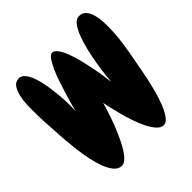

<svg xmlns="http://www.w3.org/2000/svg" viewBox="-194 -865 1029 1029"><g transform="rotate(-45 320.0 -350.5)"><path d="M629.9 -573.2Q629.9 -514.6 622.1 -457.5Q614.3 -400.4 603.5 -344.7Q600.6 -330.1 594.7 -297.4Q588.9 -264.6 580.6 -224.6Q572.3 -184.6 560.5 -141.6Q548.8 -98.6 534.7 -63.5Q520.5 -28.3 503.4 -5.4Q486.3 17.6 466.8 17.6Q447.3 17.6 429.2 -2Q411.1 -21.5 396 -51.3Q380.9 -81.1 368.2 -118.2Q355.5 -155.3 346.2 -189.9Q336.9 -224.6 330.6 -253.4Q324.2 -282.2 321.3 -296.9Q317.4 -284.2 309.1 -256.3Q300.8 -228.5 288.1 -193.8Q275.4 -159.2 259.8 -123Q244.1 -86.9 227.1 -56.6Q210 -26.4 191.4 -6.8Q172.9 12.7 154.3 12.7Q129.9 12.7 111.3 -8.8Q92.8 -30.3 80.1 -64Q67.4 -97.7 58.6 -139.2Q49.8 -180.7 44.9 -221.2Q40 -261.7 37.1 -296.9Q34.2 -332 33.2 -352.5Q30.3 -399.4 27.8 -444.3Q25.4 -489.3 25.4 -536.1Q25.4 -552.7 26.4 -581.5Q27.3 -610.4 33.7 -638.2Q40 -666 53.2 -687Q66.4 -708 91.8 -710Q113.3 -710.9 128.9 -692.4Q144.5 -673.8 155.3 -643.1Q166 -612.3 172.4 -574.7Q178.7 -537.1 182.1 -502Q185.5 -466.8 186.5 -437.5Q187.5 -408.2 186.5 -394.5L185.5 -369.1Q188.5 -381.8 195.8 -409.2Q203.1 -436.5 213.9 -471.2Q224.6 -505.9 236.8 -542.5Q249 -579.1 262.7 -609.4Q276.4 -639.6 290 -659.7Q303.7 -679.7 316.4 -680.7Q333 -681.6 348.1 -661.1Q363.3 -640.6 375.5 -607.9Q387.7 -575.2 397.5 -535.2Q407.2 -495.1 414.6 -457.5Q421.9 -419.9 425.8 -389.6Q429.7 -359.4 431.6 -346.7Q432.6 -362.3 436.5 -396Q440.4 -429.7 447.3 -471.2Q454.1 -512.7 464.4 -556.2Q474.6 -599.6 488.3 -635.7Q502 -671.9 519.5 -694.8Q537.1 -717.8 558.6 -717.8Q583 -717.8 597.7 -701.7Q612.3 -685.5 619.1 -662.6Q626 -639.6 627.9 -614.7Q629.9 -589.8 629.9 -573.2Z"/></g></svg>

Font: Chewy
Style: Regular
Weight: 400
Version: Version 1.001